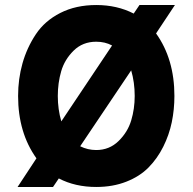

<svg xmlns="http://www.w3.org/2000/svg" viewBox="-20 -732 766 764"><path d="M50 12 125 -102Q52 -204 52 -350Q52 -418 69.5 -480Q87 -542 122.5 -595.5Q158 -649 220 -680.5Q282 -712 363 -712Q446 -712 512 -678L535 -712H676L601 -599Q674 -497 674 -350Q674 -296 663.5 -245.5Q653 -195 629.5 -148Q606 -101 571 -65.5Q536 -30 482.5 -9Q429 12 363 12Q279 12 214 -22L191 12ZM224 -249 426 -551Q398 -566 363 -566Q309 -566 273 -530.5Q237 -495 223.5 -448.5Q210 -402 210 -350Q210 -297 224 -249ZM363 -135Q415 -135 451.5 -170.5Q488 -206 502 -252.5Q516 -299 516 -350Q516 -404 502 -452L299 -150Q329 -135 363 -135Z"/></svg>

Font: Overpass Heavy
Style: Regular
Weight: 900
Designer: Delve Withrington, Thomas Jockin
Foundry: Delve Fonts
Version: Version 3.000;DELV;Overpass